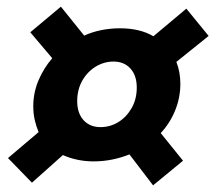

<svg xmlns="http://www.w3.org/2000/svg" viewBox="-20 -615 647 577"><path d="M76 -66 4 -140 96 -218Q89 -235 84.5 -254Q80 -273 80 -296Q80 -336 95.5 -373Q111 -410 137 -440L71 -518L163 -595L233 -508Q257 -519 284.5 -524.5Q312 -530 341 -530Q370 -530 395.5 -524Q421 -518 441 -506L540 -589L607 -507L510 -429Q522 -399 522 -363Q522 -322 506.5 -283.5Q491 -245 463 -215L530 -132L440 -58L369 -151Q344 -141 317 -135.5Q290 -130 261 -130Q236 -130 212.5 -135Q189 -140 169 -149ZM282 -233Q311 -233 335.5 -248Q360 -263 375.5 -290Q391 -317 391 -352Q391 -388 372 -409Q353 -430 321 -430Q293 -430 268 -415Q243 -400 227.5 -373Q212 -346 212 -311Q212 -275 231 -254Q250 -233 282 -233Z"/></svg>

Font: Source Code Pro ExtraLight ExtraBold
Style: Italic
Weight: 800
Italic angle: -11°
Monospace: yes
Version: Version 1.016;hotconv 1.0.116;makeotfexe 2.5.65601